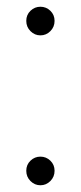

<svg xmlns="http://www.w3.org/2000/svg" viewBox="-20 -546 240 570"><path d="M100 -441Q83 -441 70.5 -453.5Q58 -466 58 -484Q58 -502 70.5 -514Q83 -526 100 -526Q117 -526 129.5 -514Q142 -502 142 -484Q142 -466 129.5 -453.5Q117 -441 100 -441ZM100 4Q83 4 70.5 -8.5Q58 -21 58 -39Q58 -57 70.5 -69Q83 -81 100 -81Q117 -81 129.5 -69Q142 -57 142 -39Q142 -21 129.5 -8.5Q117 4 100 4Z"/></svg>

Font: Montserrat Thin Light
Style: Regular
Weight: 300
Version: Version 9.000